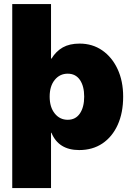

<svg xmlns="http://www.w3.org/2000/svg" viewBox="-20 -748 666 972"><path d="M380.9 11.7Q276.4 11.7 240.2 -76.2H238.3V204.1H42V-727.5H238.3V-451.2H240.7Q263.7 -488.8 298.1 -508.1Q332.5 -527.3 382.8 -527.3Q447.8 -527.3 497.3 -493.2Q546.9 -459 575.2 -398.4Q603.5 -337.9 603.5 -258.8Q603.5 -176.8 575.9 -116Q548.3 -55.2 498.5 -21.7Q448.7 11.7 380.9 11.7ZM322.8 -141.6Q362.8 -141.6 384.5 -173.6Q406.2 -205.6 406.2 -258.8Q406.2 -312 384.5 -343.5Q362.8 -375 322.8 -375Q282.7 -375 257.1 -343.5Q231.4 -312 231.4 -258.8Q231.4 -205.6 257.1 -173.6Q282.7 -141.6 322.8 -141.6Z"/></svg>

Font: Inter Display Black
Style: Regular
Weight: 900
Designer: Rasmus Andersson
Foundry: rsms
Version: Version 4.000;git-a52131595